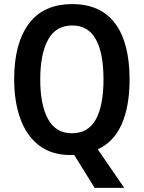

<svg xmlns="http://www.w3.org/2000/svg" viewBox="-20 -745 700 935"><path d="M611 -358Q611 -227 572.5 -140Q534 -53 456 -18L585 170H441L341 9Q337 9 332.5 9.5Q328 10 324 10Q231 10 170 -37Q109 -84 79 -167Q49 -250 49 -359Q49 -533 120 -629Q191 -725 332 -725Q470 -725 540.5 -631Q611 -537 611 -358ZM176 -358Q176 -234 214 -165Q252 -96 330 -96Q410 -96 447 -164Q484 -232 484 -358Q484 -487 446.5 -554Q409 -621 332 -621Q252 -621 214 -551.5Q176 -482 176 -358Z"/></svg>

Font: Noto Sans Hebrew Condensed SemiBold
Style: Regular
Weight: 600
Width: 3
Designer: Ben Nathan
Foundry: Google LLC
Version: Version 3.001; ttfautohint (v1.8.4.7-5d5b)